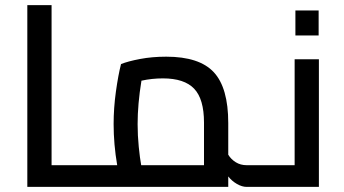

<svg xmlns="http://www.w3.org/2000/svg" viewBox="-20 -732 1346 752"><path d="M277 -85V0H87V-712H182V-85Z M985 -85V0H946Q928 0 908 -11.5Q888 -23 874 -41V0H277V-85H439Q425 -167 425 -246Q425 -309 434 -373.5Q443 -438 454 -481Q481 -492 528.5 -501Q576 -510 631 -510Q761 -510 817.5 -449Q874 -388 874 -250V-126Q885 -108 903.5 -96.5Q922 -85 946 -85ZM533 -85H779V-252Q779 -344 740.5 -384.5Q702 -425 618 -425Q575 -425 534 -416Q519 -324 519 -246Q519 -201 523.5 -156.5Q528 -112 533 -85Z M985 0ZM1229 -500V0H985V-85H1134V-500ZM1137 -691H1228V-593H1137Z"/></svg>

Font: Cairo SemiBold
Style: Regular
Weight: 600
Designer: Mohamed Gaber, the designers of Titillium
Foundry: Kief Type Foundry
Version: Version 2.009; ttfautohint (v1.5.33-1714) -l 8 -r 50 -G 200 